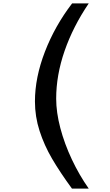

<svg xmlns="http://www.w3.org/2000/svg" viewBox="-20 -858 640 1121"><path d="M184 -266Q184 -405 242.2 -556Q300.5 -707 401 -838H498Q406.5 -703 357.2 -561Q308 -419 308 -282Q308 -202.5 332.2 -110.5Q356.5 -18.5 399.5 72.8Q442.5 164 498 243H400Q330.5 148 284.2 69Q238 -10 211 -93.8Q184 -177.5 184 -266Z"/></svg>

Font: JuliaMono
Style: Bold
Weight: 700
Monospace: yes
Designer: cormullion
Foundry: corm
Version: Version 0.055; ttfautohint (v1.8.4)